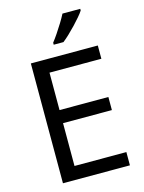

<svg xmlns="http://www.w3.org/2000/svg" viewBox="-137 -1024 830 1105"><g transform="rotate(-15 278.0 -472.0)"><path d="M496 0H97V-714H496V-635H187V-412H478V-334H187V-79H496ZM453 -934Q444 -920 427 -900Q410 -880 389.5 -858.5Q369 -837 348.5 -817.5Q328 -798 310 -784H252V-796Q267 -815 284.5 -841Q302 -867 319 -894.5Q336 -922 347 -944H453Z"/></g></svg>

Font: Noto Sans Adlam Unjoined
Style: Regular
Weight: 400
Designer: Mark Jamra, Neil Patel
Foundry: JamraPatel LLC
Version: Version 3.001